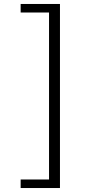

<svg xmlns="http://www.w3.org/2000/svg" viewBox="-20 -862 429 967"><path d="M84 85V42H227V-799H84V-842H282V85Z"/></svg>

Font: Krub Light
Style: Regular
Weight: 300
Designer: Ekaluck Peanpanawate
Foundry: Cadson Demak Co.,Ltd.
Version: Version 1.000; ttfautohint (v1.6)